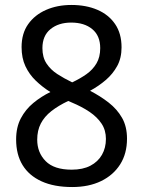

<svg xmlns="http://www.w3.org/2000/svg" viewBox="-20 -744 577 774"><path d="M268 -724Q327 -724 372.5 -704.5Q418 -685 444 -647Q470 -609 470 -553Q470 -510 452.5 -478Q435 -446 406.5 -421.5Q378 -397 343 -378Q384 -357 418 -330.5Q452 -304 472 -269Q492 -234 492 -185Q492 -125 464.5 -81.5Q437 -38 387.5 -14Q338 10 271 10Q198 10 147.5 -13Q97 -36 71 -78.5Q45 -121 45 -182Q45 -231 64 -267Q83 -303 114.5 -329Q146 -355 183 -373Q151 -393 124.5 -418.5Q98 -444 82.5 -477Q67 -510 67 -554Q67 -609 93.5 -646.5Q120 -684 165.5 -704Q211 -724 268 -724ZM130 -181Q130 -129 164 -94.5Q198 -60 269 -60Q314 -60 344.5 -76Q375 -92 391 -120Q407 -148 407 -184Q407 -219 389.5 -245.5Q372 -272 341 -293Q310 -314 269 -331L255 -337Q215 -318 187 -296Q159 -274 144.5 -246Q130 -218 130 -181ZM267 -653Q216 -653 183.5 -626.5Q151 -600 151 -550Q151 -513 167.5 -488Q184 -463 211 -445.5Q238 -428 271 -412Q303 -427 328.5 -445Q354 -463 369 -488.5Q384 -514 384 -550Q384 -600 352 -626.5Q320 -653 267 -653Z"/></svg>

Font: Noto Sans Display
Style: Regular
Weight: 400
Designer: Monotype Design Team
Foundry: Monotype Imaging Inc.
Version: Version 2.003